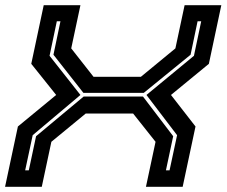

<svg xmlns="http://www.w3.org/2000/svg" viewBox="-24 -720 874 740"><path d="M-4.5 0 45 -232.5 192.5 -354 96.5 -474 144.5 -700H286L250.5 -533.5L336.5 -424H519L652 -533.5L687.5 -700H829L781 -474L635 -354L729.5 -232.5L680 0H538.5L575.5 -173.5L489 -282.5H306.5L174 -173.5L137 0ZM73 -63.5H87L115 -195L298.5 -348H527L643.5 -195L615.5 -63.5H629.5L658.5 -199L540.5 -354L723.5 -505L751.5 -638H737.5L710.5 -509L530 -362H297.5L182 -509L209 -638H195L167 -505L286 -354L102 -199Z"/></svg>

Font: Tourney Expanded Regular
Style: Bold Italic
Weight: 700
Width: 7
Italic angle: -12°
Designer: Tyler Finck
Foundry: Etcetera Type Co
Version: Version 1.010; ttfautohint (v1.8.3)